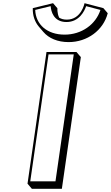

<svg xmlns="http://www.w3.org/2000/svg" viewBox="-20 -1151 695 1203"><path d="M459.3 -825H271.3L152.4 0L179.6 31.8H367.6L486.5 -793.2ZM509.7 -1131C509.7 -1131 490.2 -1028 398.5 -1028C378.1 -1028 362.4 -1032.9 350.5 -1040.5C337.3 -1068.4 339.7 -1099.2 339.7 -1099.2L312.4 -1131L185.4 -1100C184 -1053.7 198 -1013.6 224.2 -983L251.4 -951.2C285.8 -911 341.1 -887.2 410.1 -887.2C526.9 -887.2 627.6 -961.2 655 -1068.2L627.8 -1100ZM519.7 -1112.3 609.4 -1088.8C579.3 -996.7 490.5 -934 385 -934C274.2 -934 204 -998.1 200.6 -1088.8L297.5 -1112.4C299.8 -1081.3 314.7 -1013 396.4 -1013C477.1 -1013 509.8 -1083.1 519.7 -1112.3ZM442.1 -810 327.6 -15H169.6L284.1 -810Z"/></svg>

Font: Blink
Style: 3DObl
Weight: 400
Designer: Mew Too
Foundry: Cannot Into Space Fonts
Version: Version 001.000